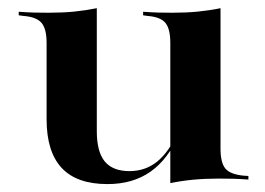

<svg xmlns="http://www.w3.org/2000/svg" viewBox="-20 -447 659 478"><path d="M221 -417.7V-208.9H96V-340.3Q96 -375 83.5 -389.9Q71 -404.8 38.7 -407.3L26.6 -408.9V-417.7Q50 -416.1 65.3 -415.7Q80.6 -415.3 100 -415.3Q135.5 -415.3 164.5 -418.1Q193.5 -421 221 -426.6ZM221 -208.9V-120.2Q221 -69.4 240.7 -45.2Q260.5 -21 302.4 -21Q341.9 -21 371.4 -44.8Q400.8 -68.5 425 -121L427.4 -115.3Q398.4 -50 354.4 -19.4Q310.5 11.3 247.6 11.3Q171 11.3 133.5 -29Q96 -69.4 96 -150V-208.9ZM404 0V-208.9H529V-77.4Q529 -41.9 541.1 -27.4Q553.2 -12.9 586.3 -9.7L598.4 -8.9V0Q575 -1.6 559.7 -2Q544.4 -2.4 524.2 -2.4Q490.3 -2.4 460.9 0.4Q431.5 3.2 404 8.9ZM529 -417.7V-208.9H404V-340.3Q404 -375 391.9 -389.9Q379.8 -404.8 347.6 -407.3L336.3 -408.9V-417.7Q359.7 -416.1 374.6 -415.7Q389.5 -415.3 408.9 -415.3Q443.5 -415.3 472.6 -418.1Q501.6 -421 529 -426.6Z"/></svg>

Font: Playfair 144pt SemiExpanded ExtraBold
Style: Regular
Weight: 800
Width: 6
Designer: Claus Eggers Sørensen
Foundry: Claus Eggers Sørensen
Version: Version 2.203